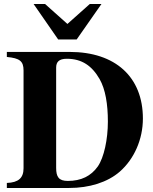

<svg xmlns="http://www.w3.org/2000/svg" viewBox="-20 -934 762 954"><path d="M259 -598C259 -626 273 -642 312 -642C387 -642 437 -607 475 -541C504 -490 516 -416 516 -330C516 -242 497 -152 466 -107C432 -59 383 -35 317 -35C272 -35 259 -55 259 -100ZM14 -676V-651C78 -645 97 -630 97 -584V-98C97 -50 72 -27 14 -25V0H323C424 0 514 -28 575 -81C647 -144 690 -242 690 -345C690 -551 554 -676 326 -676ZM484 -914H426L315 -815L204 -914H147L269 -738H361Z"/></svg>

Font: XITS
Style: Bold
Weight: 700
Designer: MicroPress Inc., with final additions and corrections provided by Coen Hoffman, Elsevier (retired)
Version: Version 1.302